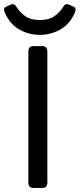

<svg xmlns="http://www.w3.org/2000/svg" viewBox="-57 -928 393 948"><path d="M-33.2 -865.7Q-43 -887.7 -26.9 -895L-2.9 -905.8Q13.2 -912.6 23.4 -895.5Q40 -868.2 66.9 -848.6Q93.8 -829.1 139.6 -829.1Q185.5 -829.1 212.4 -848.6Q239.3 -868.2 255.9 -895.5Q266.1 -912.6 282.2 -905.8L306.2 -895Q322.3 -887.7 312.5 -865.7Q288.1 -809.1 241.2 -782.5Q194.3 -755.9 139.6 -755.9Q85 -755.9 38.1 -782.5Q-8.8 -809.1 -33.2 -865.7ZM107.4 0Q83 0 83 -26.9V-673.3Q83 -700.2 107.4 -700.2H152.3Q176.8 -700.2 176.8 -673.3V-26.9Q176.8 0 152.3 0Z"/></svg>

Font: Istok Web
Style: Regular
Weight: 400
Designer: Andrey V. Panov
Foundry: Andrey V. Panov
Version: Version 1.0.2g